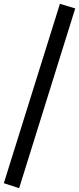

<svg xmlns="http://www.w3.org/2000/svg" viewBox="-51 -783 413 1003"><path d="M49 200 -31 174 262 -763 342 -739Z"/></svg>

Font: Piazzolla Thin Black
Style: Regular
Weight: 900
Version: Version 2.005